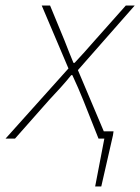

<svg xmlns="http://www.w3.org/2000/svg" viewBox="-68 -498 504 690"><path d="M-48 0H-14L108 -138C138 -170 164 -198 188 -228H192C206 -198 220 -166 232 -136L286 0H307L274 172H296L338 -12L340 -26H305L212 -246L416 -478H384L272 -352C248 -324 224 -298 200 -272H196C184 -300 176 -322 164 -352L112 -478H82L178 -252Z"/></svg>

Font: Source Sans Pro ExtraLight
Style: Italic
Weight: 200
Italic angle: -11°
Designer: Paul D. Hunt
Foundry: Adobe Systems Incorporated
Version: Version 3.006;hotconv 1.0.111;makeotfexe 2.5.65597